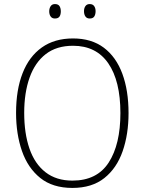

<svg xmlns="http://www.w3.org/2000/svg" viewBox="-20 -914 711 944"><path d="M612 -358Q612 -254 583 -170.5Q554 -87 493 -38.5Q432 10 336 10Q239 10 178 -39Q117 -88 88 -171.5Q59 -255 59 -359Q59 -472 91 -554Q123 -636 185.5 -680.5Q248 -725 339 -725Q430 -725 490.5 -679.5Q551 -634 581.5 -551.5Q612 -469 612 -358ZM99 -359Q99 -258 125 -183Q151 -108 204 -67Q257 -26 336 -26Q457 -26 514.5 -115Q572 -204 572 -358Q572 -516 512.5 -602.5Q453 -689 339 -689Q258 -689 205 -648Q152 -607 125.5 -532.5Q99 -458 99 -359ZM222 -858Q222 -873 229 -883.5Q236 -894 250 -894Q266 -894 272.5 -884Q279 -874 279 -858Q279 -842 272.5 -832.5Q266 -823 250 -823Q236 -823 229 -833Q222 -843 222 -858ZM393 -859Q393 -874 400 -884Q407 -894 421 -894Q436 -894 443 -884Q450 -874 450 -859Q450 -843 443.5 -833Q437 -823 421 -823Q407 -823 400 -833Q393 -843 393 -859Z"/></svg>

Font: Noto Sans Arabic UI SmCn XLt
Style: Regular
Weight: 200
Width: 4
Designer: Monotype Design Team, Nadine Chahine and Nizar Qandah
Foundry: Monotype Imaging Inc.
Version: Version 2.010; ttfautohint (v1.8.4.7-5d5b)